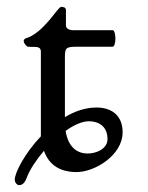

<svg xmlns="http://www.w3.org/2000/svg" viewBox="-20 -488 430 559"><path d="M169 -147V-324C169 -351 175 -352 209 -352H308C313 -352 316 -364 316 -376C316 -388 313 -400 308 -400H194C181 -400 172 -405 172 -414V-458C172 -467 164 -468 158 -468C148 -468 107 -391 54 -376C52 -375 49 -372 49 -369C49 -362 57 -353 61 -352C82 -350 99 -356 99 -337V-91C52 -42 23 15 23 35C23 43 29 51 36 51C49 51 55 37 58 29C67 5 86 -23 108 -49C123 -6 157 13 203 13C256 13 337 -36 337 -103C337 -156 300 -175 261 -175C229 -175 197 -164 169 -147ZM171 -107C195 -124 219 -135 239 -135C265 -135 293 -122 293 -83C293 -55 261 -41 235 -41C208 -41 179 -56 171 -107Z"/></svg>

Font: EB Garamond 12
Style: Regular
Weight: 400
Version: Version 0.016+